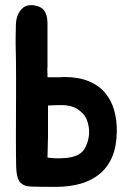

<svg xmlns="http://www.w3.org/2000/svg" viewBox="-20 -725 516 748"><path d="M42 -632Q44 -668 64.5 -690Q85 -712 123 -702Q141 -697 149.5 -687Q158 -677 161.5 -663.5Q165 -650 165 -634.5Q165 -619 165 -604V-466Q164 -458 164.5 -450.5Q165 -443 165 -437V-424H190Q201 -424 211.5 -424Q222 -424 230 -425Q285 -425 324.5 -409Q364 -393 388.5 -364.5Q413 -336 424.5 -296.5Q436 -257 435 -210Q434 -154 417 -114Q400 -74 369 -48Q338 -22 294.5 -9.5Q251 3 197 3Q135 3 103 2Q71 1 57.5 -16Q44 -33 43 -75Q42 -117 42 -198Q42 -276 42.5 -352Q43 -428 42 -505Q42 -515 41.5 -526Q41 -537 41 -551Q41 -565 41 -584.5Q41 -604 42 -632ZM229 -109Q284 -112 305 -139Q316 -154 322 -175Q328 -196 327 -217Q326 -238 318.5 -257.5Q311 -277 295 -290Q281 -302 267 -307.5Q253 -313 238 -314.5Q223 -316 206 -315.5Q189 -315 167 -314V-194L165 -111Q175 -110 186 -109Q205 -107 229 -109Z"/></svg>

Font: Jua
Style: Regular
Weight: 400
Version: Version 1.001